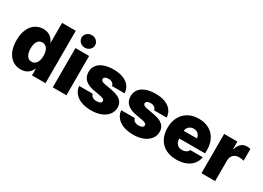

<svg xmlns="http://www.w3.org/2000/svg" viewBox="-15 -1496 3079 2244"><g transform="rotate(30 1524.5 -374.0)"><path d="M32.2 -264.6Q32.2 -356 61 -417.2Q89.8 -478.5 137.2 -507.8Q184.6 -537.1 240.2 -537.1Q296.9 -537.1 335 -509.3Q373 -481.4 389.6 -438.5H392.6V-707H577.1V0H394.5V-86.9H389.6Q372.6 -44.9 334.7 -19Q296.9 6.8 242.2 6.8Q183.6 6.8 136 -23.7Q88.4 -54.2 60.3 -115.5Q32.2 -176.8 32.2 -264.6ZM397.5 -265.6Q397.5 -325.7 373.8 -360.1Q350.1 -394.5 308.6 -394.5Q267.6 -394.5 245.1 -360.4Q222.7 -326.2 222.7 -265.6Q222.7 -204.6 245.4 -169.7Q268.1 -134.8 308.6 -134.8Q350.1 -134.8 373.8 -169.9Q397.5 -205.1 397.5 -265.6Z M674.8 -530.3H859.4V0H674.8ZM674.8 -672.9Q674.8 -695.8 687.3 -715.3Q699.7 -734.9 720.7 -746.3Q741.7 -757.8 766.6 -757.8Q791.5 -757.8 812.5 -746.3Q833.5 -734.9 845.9 -715.3Q858.4 -695.8 858.4 -672.9Q858.4 -649.9 845.9 -630.4Q833.5 -610.8 812.5 -599.4Q791.5 -587.9 766.6 -587.9Q741.7 -587.9 720.7 -599.4Q699.7 -610.8 687.3 -630.4Q674.8 -649.9 674.8 -672.9Z M1192.4 -413.1Q1165 -413.1 1147.2 -403.1Q1129.4 -393.1 1129.9 -376Q1128.4 -347.2 1183.6 -336.9L1289.1 -317.4Q1370.6 -302.7 1410.2 -267.6Q1449.7 -232.4 1450.2 -173.8Q1449.7 -118.7 1417 -77.1Q1384.3 -35.6 1327.1 -12.9Q1270 9.8 1197.3 9.8Q1118.7 9.8 1061.3 -12.2Q1003.9 -34.2 971.4 -74.5Q939 -114.7 933.6 -168.9H1117.2Q1121.6 -143.6 1143.1 -129.4Q1164.6 -115.2 1198.2 -115.2Q1226.6 -115.2 1244.4 -125.2Q1262.2 -135.3 1262.7 -152.3Q1262.2 -168.5 1247.3 -178Q1232.4 -187.5 1200.2 -193.4L1107.4 -210Q1027.3 -224.6 986.8 -263.9Q946.3 -303.2 946.3 -365.2Q946.3 -419.4 975.6 -458Q1004.9 -496.6 1059.3 -516.8Q1113.8 -537.1 1188.5 -537.1Q1263.2 -537.1 1318.1 -515.9Q1373 -494.6 1403.6 -454.6Q1434.1 -414.6 1436.5 -359.4H1266.6Q1263.7 -383.8 1242.9 -398.4Q1222.2 -413.1 1192.4 -413.1Z M1759.8 -413.1Q1732.4 -413.1 1714.6 -403.1Q1696.8 -393.1 1697.3 -376Q1695.8 -347.2 1751 -336.9L1856.4 -317.4Q1938 -302.7 1977.5 -267.6Q2017.1 -232.4 2017.6 -173.8Q2017.1 -118.7 1984.4 -77.1Q1951.7 -35.6 1894.5 -12.9Q1837.4 9.8 1764.6 9.8Q1686 9.8 1628.7 -12.2Q1571.3 -34.2 1538.8 -74.5Q1506.3 -114.7 1501 -168.9H1684.6Q1689 -143.6 1710.4 -129.4Q1731.9 -115.2 1765.6 -115.2Q1793.9 -115.2 1811.8 -125.2Q1829.6 -135.3 1830.1 -152.3Q1829.6 -168.5 1814.7 -178Q1799.8 -187.5 1767.6 -193.4L1674.8 -210Q1594.7 -224.6 1554.2 -263.9Q1513.7 -303.2 1513.7 -365.2Q1513.7 -419.4 1543 -458Q1572.3 -496.6 1626.7 -516.8Q1681.2 -537.1 1755.9 -537.1Q1830.6 -537.1 1885.5 -515.9Q1940.4 -494.6 1970.9 -454.6Q2001.5 -414.6 2003.9 -359.4H1834Q1831.1 -383.8 1810.3 -398.4Q1789.6 -413.1 1759.8 -413.1Z M2072.3 -263.7Q2072.3 -345.2 2105.2 -407.2Q2138.2 -469.2 2199 -503.2Q2259.8 -537.1 2340.8 -537.1Q2419.4 -537.1 2478.5 -504.6Q2537.6 -472.2 2570.1 -410.9Q2602.5 -349.6 2602.5 -265.6V-221.7H2254.9V-214.8Q2254.9 -173.3 2280 -147.2Q2305.2 -121.1 2348.6 -121.1Q2378.9 -121.1 2401.4 -133.8Q2423.8 -146.5 2432.6 -168.9H2601.6Q2592.3 -114.3 2558.8 -74Q2525.4 -33.7 2470.7 -12Q2416 9.8 2344.7 9.8Q2260.7 9.8 2199.5 -22.9Q2138.2 -55.7 2105.2 -117.2Q2072.3 -178.7 2072.3 -263.7ZM2431.6 -325.2Q2431.2 -348.6 2419.7 -367.2Q2408.2 -385.7 2388.7 -396Q2369.1 -406.2 2344.7 -406.2Q2320.3 -406.2 2300 -395.8Q2279.8 -385.3 2267.6 -366.9Q2255.4 -348.6 2254.9 -325.2Z M2681.6 -530.3H2860.4V-430.7H2866.2Q2880.4 -484.4 2911.6 -510.7Q2942.9 -537.1 2987.3 -537.1Q3013.2 -537.1 3035.2 -531.2V-372.1Q3022.5 -377 3002.4 -379.4Q2982.4 -381.8 2965.8 -381.8Q2937 -381.8 2914.6 -368.9Q2892.1 -356 2879.2 -332.8Q2866.2 -309.6 2866.2 -279.3V0H2681.6Z"/></g></svg>

Font: Pretendard Std Black
Style: Regular
Weight: 900
Designer: Base glyphs from Inter by Rasmus Andersson; Hangeul glyphs from Noto Sans CJK(Source Han Sans) by Jang Soo-young and Kan
Foundry: Kil Hyung-jin
Version: Version 1.309